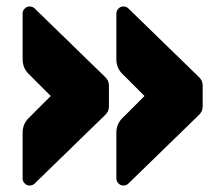

<svg xmlns="http://www.w3.org/2000/svg" viewBox="-20 -626 667 594"><path d="M340 -443V-584Q340 -593 346.5 -599.5Q353 -606 361.5 -606Q370 -606 376 -601L593 -390Q607 -378 607 -362V-296Q607 -280 593 -268L376 -57Q370 -52 361.5 -52Q353 -52 346.5 -58.5Q340 -65 340 -74V-215Q340 -242 358 -260L427 -329L358 -398Q340 -416 340 -443ZM50 -443V-584Q50 -593 56.5 -599.5Q63 -606 71.5 -606Q80 -606 86 -601L303 -390Q317 -378 317 -362V-296Q317 -280 303 -268L86 -57Q80 -52 71.5 -52Q63 -52 56.5 -58.5Q50 -65 50 -74V-215Q50 -242 68 -260L137 -329L68 -398Q50 -416 50 -443Z"/></svg>

Font: Rubik One
Style: Regular
Weight: 400
Designer: Hubert and Fischer with Elvire Volk Leonovitch
Foundry: Hubert and Fischer with Elvire Volk Leonovitch
Version: Version 1.001